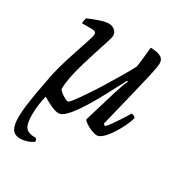

<svg xmlns="http://www.w3.org/2000/svg" viewBox="-166 -616 876 933"><g transform="rotate(30 272.0 -150.0)"><path d="M181 0Q163 0 136 -12.5Q109 -25 87 -39Q80 -11 76.5 16Q73 43 73 72Q73 120 87.5 139.5Q102 159 146 159Q152 166 153 176Q135 189 115.5 194.5Q96 200 82 200Q49 200 35.5 179Q22 158 22 114Q22 75 30.5 19Q39 -37 53 -108Q59 -148 73 -197.5Q87 -247 103 -294.5Q119 -342 130 -376Q141 -410 141 -420Q141 -436 116 -436H61Q61 -444 63 -453.5Q65 -463 67 -467Q95 -479 125.5 -489.5Q156 -500 176 -500Q195 -500 209 -488.5Q223 -477 223 -459Q223 -450 214 -422Q205 -394 192 -354Q179 -314 165.5 -269Q152 -224 143.5 -182Q135 -140 135 -109Q146 -95 164.5 -83.5Q183 -72 191 -72Q197 -72 214.5 -95Q232 -118 257 -155Q282 -192 308.5 -235Q335 -278 358.5 -318Q382 -358 397 -387Q401 -409 404 -441Q407 -473 410 -500Q444 -500 465 -490Q486 -480 486 -454Q486 -437 474 -384Q462 -331 442 -249.5Q422 -168 397 -66L408 -59Q418 -68 433 -89Q448 -110 463.5 -134Q479 -158 489 -176Q506 -176 513 -164Q507 -142 493.5 -114Q480 -86 463 -60Q446 -34 428 -17Q410 0 396 0Q383 0 364 -7.5Q345 -15 330.5 -25Q316 -35 313 -42L366 -218Q384 -278 396 -301L391 -304Q373 -270 351.5 -229Q330 -188 307 -147.5Q284 -107 261 -73.5Q238 -40 217.5 -20Q197 0 181 0Z"/></g></svg>

Font: Texturina Light
Style: Italic
Weight: 300
Italic angle: -11°
Designer: Guillermo Torres Carreño
Foundry: Omnibus-Type
Version: Version 1.002; ttfautohint (v1.8.3)